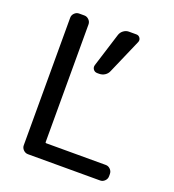

<svg xmlns="http://www.w3.org/2000/svg" viewBox="-133 -859 855 942"><g transform="rotate(20 294.0 -388.0)"><path d="M418 -754.9Q430.7 -754.9 437.5 -744.6Q444.3 -734.4 439.5 -722.7L361.3 -543Q355.5 -528.3 342.3 -519.5Q329.1 -510.7 312.5 -510.7H302.7Q289.1 -510.7 281.7 -521Q274.4 -531.2 278.3 -543.9L334 -721.7Q338.9 -736.3 351.6 -745.6Q364.3 -754.9 378.9 -754.9ZM146.5 -754.9Q160.2 -754.9 170.4 -744.6Q180.7 -734.4 180.7 -720.7V-105.5Q180.7 -101.6 185.5 -101.6H496.1Q509.8 -101.6 520 -91.3Q530.3 -81.1 530.3 -66.4V-54.7Q530.3 -41 520 -30.8Q509.8 -20.5 496.1 -20.5H119.1Q105.5 -20.5 95.2 -30.8Q85 -41 85 -54.7V-720.7Q85 -734.4 95.2 -744.6Q105.5 -754.9 119.1 -754.9Z"/></g></svg>

Font: Gen Jyuu GothicL Regular
Style: Regular
Weight: 400
Designer: [Source Han Sans]
Ryoko NISHIZUKA  (kana & ideographs); Paul D. Hunt (Latin, Greek & Cyrillic); Wenlong ZHANG  (bopomofo
Version: Version 1.002.20150607